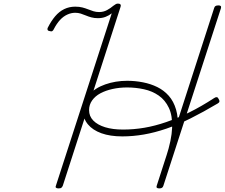

<svg xmlns="http://www.w3.org/2000/svg" viewBox="-20 -1033 1249 1067"><path d="M305 14Q295 14 291 10Q287 6 291 -2L601 -959Q586 -947 567 -939.5Q548 -932 524 -932Q504 -932 487.5 -936.5Q471 -941 457 -947Q443 -953 428.5 -957.5Q414 -962 398 -962Q376 -962 354 -952Q332 -942 313.5 -922Q295 -902 279 -871Q276 -864 271 -860.5Q266 -857 257 -860Q248 -861 245 -866Q242 -871 245 -878Q264 -916 286.5 -942.5Q309 -969 337 -982.5Q365 -996 398 -996Q421 -996 438 -991.5Q455 -987 470 -981Q485 -975 499.5 -970.5Q514 -966 531 -966Q555 -966 575 -977Q595 -988 610 -1001Q619 -1007 623.5 -1010Q628 -1013 636 -1013Q646 -1013 649.5 -1008Q653 -1003 650 -995L329 -1Q326 6 321.5 10Q317 14 305 14ZM903 -161Q934 -256 936.5 -323Q939 -390 918.5 -433.5Q898 -477 862 -502Q826 -527 780 -537Q734 -547 686 -547Q644 -547 605.5 -538.5Q567 -530 538 -514.5Q509 -499 492 -475Q475 -451 475 -421Q475 -387 498.5 -363Q522 -339 564 -326Q606 -313 664 -313Q723 -313 782 -323Q841 -333 903.5 -354.5Q966 -376 1032 -408.5Q1098 -441 1170 -488Q1179 -494 1185 -493Q1191 -492 1195 -483Q1200 -476 1199.5 -469.5Q1199 -463 1190 -458Q1109 -410 1039 -375Q969 -340 904.5 -318Q840 -296 779.5 -285.5Q719 -275 660 -275Q592 -275 543.5 -292.5Q495 -310 468.5 -342Q442 -374 442 -416Q442 -469 475 -506.5Q508 -544 565 -564Q622 -584 687 -584Q731 -584 774.5 -575.5Q818 -567 854.5 -549Q891 -531 918 -500.5Q945 -470 958.5 -424Q972 -378 967.5 -315.5Q963 -253 937 -171ZM865 14Q856 14 852 10.5Q848 7 851 -1L1170 -988Q1172 -996 1177.5 -999.5Q1183 -1003 1194 -1003Q1203 -1003 1206.5 -999.5Q1210 -996 1208 -988L888 -1Q886 6 881 10Q876 14 865 14Z"/></svg>

Font: Playwrite MX Thin
Style: Regular
Weight: 250
Designer: Veronika Burian, José Scaglione
Foundry: TypeTogether
Version: Version 1.002